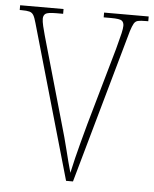

<svg xmlns="http://www.w3.org/2000/svg" viewBox="-52 -758 643 802"><g transform="rotate(5 269.5 -357.0)"><path d="M70 -646Q64 -668 58 -678Q52 -688 41 -691Q30 -694 8 -694H0V-714H182V-694H154Q117 -694 108 -687Q99 -680 99 -666Q99 -655 103.5 -635.5Q108 -616 113.5 -597Q119 -578 122 -567L214 -244Q234 -176 245.5 -128.5Q257 -81 270 -35Q277 -68 284.5 -98Q292 -128 301 -162.5Q310 -197 323 -244L415 -567Q417 -577 422.5 -596Q428 -615 432.5 -635Q437 -655 437 -666Q437 -680 428.5 -687Q420 -694 382 -694H352V-714H539V-694H530Q507 -694 496 -691.5Q485 -689 479 -678.5Q473 -668 466 -646L284 0H255Z"/></g></svg>

Font: Noto Serif Condensed Thin
Style: Regular
Weight: 100
Width: 3
Designer: Monotype Design Team
Foundry: Monotype Imaging Inc.
Version: Version 2.013; ttfautohint (v1.8.4.7-5d5b)